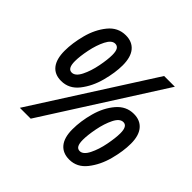

<svg xmlns="http://www.w3.org/2000/svg" viewBox="-179 -907 1101 1101"><g transform="rotate(45 371.5 -357.0)"><path d="M61 -413Q61 -475 80 -547.5Q99 -620 141 -672Q183 -724 247 -724Q299 -724 327.5 -690Q356 -656 356 -589Q356 -530 336.5 -456.5Q317 -383 275 -329.5Q233 -276 169 -276Q116 -276 88.5 -311Q61 -346 61 -413ZM567 -714H654L199 0H111ZM272 -589Q272 -619 263.5 -633Q255 -647 238 -647Q210 -647 189 -605.5Q168 -564 156.5 -508Q145 -452 145 -412Q145 -353 178 -353Q207 -353 228.5 -396Q250 -439 261 -495.5Q272 -552 272 -589ZM411 -126Q411 -193 431 -265.5Q451 -338 493.5 -388Q536 -438 598 -438Q650 -438 678.5 -404Q707 -370 707 -305Q707 -244 687.5 -170.5Q668 -97 626 -43.5Q584 10 521 10Q468 10 439.5 -24.5Q411 -59 411 -126ZM622 -304Q622 -362 589 -362Q560 -362 539 -319.5Q518 -277 507 -220.5Q496 -164 496 -126Q496 -96 504 -81.5Q512 -67 529 -67Q557 -67 578.5 -110Q600 -153 611 -210Q622 -267 622 -304Z"/></g></svg>

Font: Noto Sans UI NarrowMedium
Style: Italic
Weight: 500
Width: 4
Italic angle: -12°
Designer: Monotype Design Team
Foundry: Monotype Imaging Inc.
Version: Version 1.001